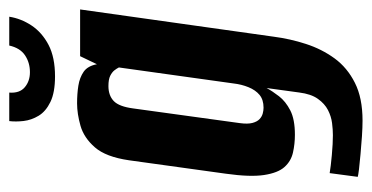

<svg xmlns="http://www.w3.org/2000/svg" viewBox="-215 -473 807 417"><g transform="rotate(-90 188.5 -264.5)"><path d="M135 119.4Q120.6 119.4 100.9 118.1Q81.2 116.7 62.2 115Q43.2 113.4 29.5 111.7Q15.9 110 12.9 109L21 48Q34.8 50.4 60.1 52.7Q85.4 55 103.4 55Q115.4 55 129.7 53.2Q144.1 51.4 158 44.3Q171.8 37.2 182.3 22.4Q192.9 7.6 196.1 -18.2L205.8 -89Q199.2 -76.6 188 -62.1Q176.8 -47.6 157.4 -37.6Q137.9 -27.5 104.4 -27.5Q84.3 -27.5 65.7 -31.7Q47 -35.9 34.2 -50.2Q21.5 -64.4 16.9 -94.5Q12.3 -124.7 19.7 -177.2L48.9 -387.8Q56.2 -438.1 77 -461.9Q97.7 -485.7 123.9 -493.2Q150 -500.6 172.5 -500.6Q193.5 -500.6 211 -497.8Q228.6 -495 241.2 -486.3Q253.8 -477.5 257.5 -457.5L275 -494H376.5L317.3 -73.5Q312.7 -38 301.6 -3.7Q290.5 30.7 270.3 58.5Q250 86.3 217.1 102.8Q184.3 119.4 135 119.4ZM163 -95.6Q180.4 -95.6 190.9 -104.3Q201.4 -113 207.6 -128.3Q213.8 -143.5 215.8 -161.2L250.5 -409.8Q248.1 -414.6 244.1 -419.7Q240 -424.8 232.2 -428.7Q224.5 -432.5 210 -432.5Q189.6 -432.5 177.5 -420.9Q165.5 -409.3 161.5 -378.6L129.6 -147Q127.3 -130 130 -119.7Q132.8 -109.4 138.3 -104.3Q143.7 -99.2 150.4 -97.4Q157 -95.6 163 -95.6ZM231.1 -548.5Q196.2 -548.5 175.6 -558.5Q155 -568.5 145.6 -584.1Q136.2 -599.7 134.2 -616.8Q132.3 -633.8 134 -647.9H195.9Q194.2 -625.4 207.5 -614.2Q220.7 -603 240.2 -603Q261 -603 276.9 -613.7Q292.8 -624.4 298.1 -647.9H360.7Q356.7 -622.3 341.7 -599.6Q326.6 -576.8 299.6 -562.6Q272.6 -548.5 231.1 -548.5Z"/></g></svg>

Font: Alumni Sans Thin
Style: Italic
Weight: 100
Italic angle: -8°
Designer: Robert E. Leuschke
Foundry: Robert E. Leuschke
Version: Version 1.016